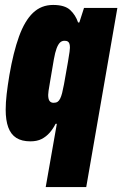

<svg xmlns="http://www.w3.org/2000/svg" viewBox="-20 -560 495 777"><path d="M165 197 210 -59H205Q195 -39 181 -23Q167 -7 148.5 2.5Q130 12 103 12Q68 12 46 -2Q24 -16 13.5 -44.5Q3 -73 3 -116Q3 -145 7 -179.5Q11 -214 18 -256Q34 -349 57 -412.5Q80 -476 113.5 -508Q147 -540 195 -540Q242 -540 264 -519.5Q286 -499 296 -469H301L320 -528H455L329 197ZM197 -144Q207 -144 213 -148Q219 -152 223.5 -161Q228 -170 231.5 -184Q235 -198 239 -219Q250 -280 255 -309.5Q260 -339 261.5 -350.5Q263 -362 263 -367Q263 -377 261 -383Q259 -389 254.5 -392Q250 -395 241 -395Q230 -395 222.5 -387.5Q215 -380 209 -364Q203 -348 198 -320Q188 -261 183 -232Q178 -203 176.5 -192.5Q175 -182 175 -176Q175 -159 180.5 -151.5Q186 -144 197 -144Z"/></svg>

Font: Archivo ExtraCondensed Black
Style: Italic
Weight: 900
Width: 2
Italic angle: -10°
Designer: Hector Gatti
Foundry: Omnibus-Type
Version: Version 2.001